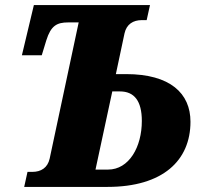

<svg xmlns="http://www.w3.org/2000/svg" viewBox="-20 -734 797 754"><path d="M75 0H402C620 0 728 -104 728 -256C728 -367 649 -443 475 -443H435L469 -603C477 -639 503 -655 537 -655H556L569 -714H113L66 -517H144L162 -576C180 -633 203 -646 248 -646H289L175 -111C167 -75 141 -59 107 -59H88ZM355 -68 421 -375H451C507 -375 537 -338 537 -259C537 -157 487 -68 404 -68Z"/></svg>

Font: Noto Serif SemiCondensed Black
Style: Italic
Weight: 900
Width: 4
Italic angle: -12°
Designer: Monotype Design Team
Foundry: Monotype Imaging Inc.
Version: Version 2.014